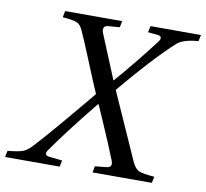

<svg xmlns="http://www.w3.org/2000/svg" viewBox="-78 -777 926 862"><g transform="rotate(10 384.5 -346.0)"><path d="M-1 0 5 -29Q54 -34 73.5 -41Q93 -48 116 -73Q178 -139 352 -349Q333 -392 293.5 -489Q254 -586 238 -620Q227 -645 210 -652Q193 -659 145 -663L151 -692H411L405 -663L353 -659Q323 -656 336 -623Q398 -471 418 -424H420Q502 -518 586 -628Q607 -656 577 -659L534 -663L540 -692H770L764 -663Q696 -658 668 -634Q571 -545 436 -383Q560 -104 571 -80Q585 -49 603 -41Q621 -33 674 -29L668 0H398L403 -29L455 -34Q486 -37 472 -70Q459 -103 442.5 -142Q426 -181 405 -229.5Q384 -278 372 -305H368Q252 -162 183 -63Q166 -38 197 -35L254 -29L248 0Z"/></g></svg>

Font: Heuristica
Style: Italic
Weight: 400
Italic angle: -13°
Version: Version 1.0.2